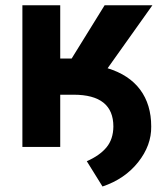

<svg xmlns="http://www.w3.org/2000/svg" viewBox="-20 -548 611 716"><path d="M381.3 -293.5Q461.4 -269 502.7 -213.6Q543.9 -158.2 543.9 -76.2Q544.9 -5.9 495.1 56.9Q445.3 119.6 362.3 147.5L303.7 53.2Q351.6 32.2 377 1.7Q402.3 -28.8 402.8 -76.2Q402.8 -194.8 254.4 -194.8H204.6V0H63.5V-528.3H204.6V-329.6H247.1L370.1 -528.3H548.3Z"/></svg>

Font: Robotiche
Style: Bold
Weight: 700
Designer: Google
Version: Version 2.001150; 2014